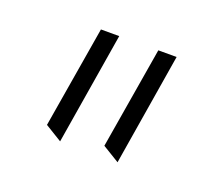

<svg xmlns="http://www.w3.org/2000/svg" viewBox="-59 -830 483 421"><g transform="rotate(20 182.0 -619.5)"><path d="M247.4 -488.7 290.2 -749.9H247.5L207.9 -512.8ZM113.4 -488.7 156.3 -749.9H113.6L74 -512.8Z"/></g></svg>

Font: Pinar-VF
Style: Regular
Weight: 300
Designer: Amin Abedi
Version: Version 3.0